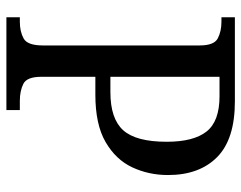

<svg xmlns="http://www.w3.org/2000/svg" viewBox="-97 -657 754 600"><g transform="rotate(90 280.0 -357.0)"><path d="M34 0V-42H48Q79 -42 100.5 -54Q122 -66 122 -114V-604Q122 -649 100 -660.5Q78 -672 48 -672H34V-714H297Q415 -714 471 -658.5Q527 -603 527 -505Q527 -445 503 -393.5Q479 -342 424 -310Q369 -278 276 -278H220V-109Q220 -64 242 -53Q264 -42 295 -42H324V0ZM268 -325Q351 -325 387 -365Q423 -405 423 -501Q423 -585 391 -625.5Q359 -666 281 -666H220V-325Z"/></g></svg>

Font: Noto Serif Lao SemCond
Style: Regular
Weight: 400
Width: 4
Designer: Monotype Design Team
Foundry: Monotype Imaging Inc.
Version: Version 2.004; ttfautohint (v1.8.4.7-5d5b)